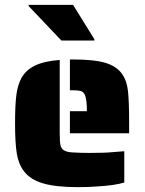

<svg xmlns="http://www.w3.org/2000/svg" viewBox="-20 -763 597 791"><path d="M268 -305H338Q338 -361 327 -377Q321 -386 311 -388.5Q301 -391 282 -391H268V-518H282Q368 -518 414.5 -504Q461 -490 483 -458Q503 -430 507.5 -386Q512 -342 512 -254V-214H268ZM79 -57Q56 -87 49 -131.5Q42 -176 42 -254Q42 -326 47 -368.5Q52 -411 68 -441Q86 -474 123.5 -492.5Q161 -511 226 -516V-214Q226 -180 229 -165.5Q232 -151 243 -144Q255 -136 280 -135Q312 -133 348 -133Q412 -133 441 -136L492 -140V-11Q452 1 382 5Q348 8 302 8Q210 8 157.5 -7.5Q105 -23 79 -57ZM98 -738V-743H281L369 -601V-596H233Z"/></svg>

Font: Saira Stencil
Style: Regular
Weight: 400
Designer: Hector Gatti with collaboration of the Omnibus-Type team
Foundry: Omnibus-Type
Version: Version 1.003